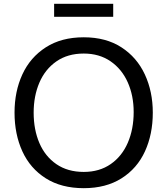

<svg xmlns="http://www.w3.org/2000/svg" viewBox="-20 -967 876 1004"><path d="M56 0ZM56 -378Q56 -489 97 -578Q138 -667 219.5 -719.5Q301 -772 418 -772Q534 -772 615 -719.5Q696 -667 737.5 -577.5Q779 -488 779 -378Q779 -265 738 -175.5Q697 -86 615.5 -34.5Q534 17 418 17Q301 17 219.5 -34.5Q138 -86 97 -175.5Q56 -265 56 -378ZM679 -381Q679 -467 648 -536.5Q617 -606 558 -646.5Q499 -687 418 -687Q334 -687 275 -646Q216 -605 186 -535Q156 -465 156 -378Q156 -289 186 -219Q216 -149 275 -108.5Q334 -68 418 -68Q500 -68 559 -109Q618 -150 648.5 -221Q679 -292 679 -381ZM263 -947H572V-879H263Z"/></svg>

Font: Biryani
Style: Regular
Weight: 400
Designer: Dan Reynolds and Mathieu Reguer
Foundry: Dan Reynolds and Mathieu Reguer
Version: Version 1.004; ttfautohint (v1.1) -l 5 -r 5 -G 72 -x 0 -D la